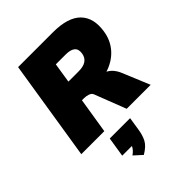

<svg xmlns="http://www.w3.org/2000/svg" viewBox="-277 -841 1274 1274"><g transform="rotate(-45 360.0 -204.0)"><path d="M18 0ZM18 0 130 -705H457Q597 -705 657.5 -643.5Q718 -582 700 -469Q689 -396 642.5 -344Q596 -292 523 -269Q546 -257 562.5 -237Q579 -217 590 -190L669 0H444L358 -222Q352 -237 332.5 -243.5Q313 -250 294 -250H274L234 0ZM298 -401H395Q483 -401 494 -468Q500 -506 479 -523.5Q458 -541 413 -541H320ZM308 297 252 246Q268 235 278 223.5Q288 212 294 199H203L225 60H416L402 150Q395 199 377 233Q359 267 308 297Z"/></g></svg>

Font: Winston Black
Style: Italic
Weight: 900
Italic angle: -9°
Designer: Original fonts by Vernon Adams / Changes by Cristiano Sobral
Foundry: VOriginal fonts by Vernon Adams / Changes by Cristiano Sobral
Version: Version 2.503;July 17, 2020;FontCreator 13.0.0.2655 64-bit